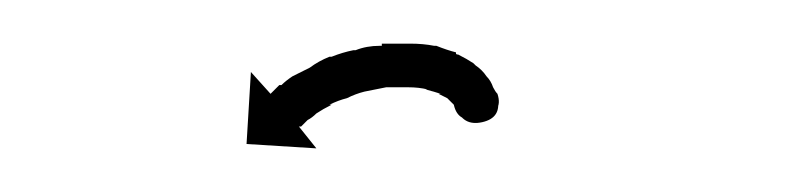

<svg xmlns="http://www.w3.org/2000/svg" viewBox="-20 -251 368 88"><path d="M208 -206Q208 -206 208 -206Q208 -206 208 -207Q208 -207 208 -207Q208 -207 208 -207Q208 -207 208 -206Q210 -197 201 -195Q192 -193 189 -202Q189 -202 188 -202Q188 -202 188.5 -202Q189 -202 189 -202Q189 -202 189 -202Q189 -202 189 -202Q188 -203 187 -204Q187 -204 187 -204Q187 -204 187 -204Q188 -203 188 -203Q188 -203 188 -203Q186 -205 185 -206Q185 -206 185 -206Q185 -206 185 -206Q185 -206 185 -206Q185 -206 185 -206Q183 -207 181 -208Q181 -208 181 -208Q181 -208 181 -208Q181 -208 181.5 -208Q182 -208 182 -208Q179 -209 175 -210Q175 -210 175 -210Q175 -210 175 -210Q175 -210 175.5 -210Q176 -210 176 -210Q172 -211 167 -211Q167 -211 167 -211Q167 -211 167 -211Q167 -211 167 -211Q167 -211 167 -211Q162 -211 156 -211Q156 -211 156.5 -211Q157 -211 157 -211Q157 -211 157 -211Q157 -211 157 -211Q152 -210 147 -209Q147 -209 147 -209Q147 -209 147 -209Q147 -209 147 -209Q147 -209 147 -209Q143 -208 139 -206Q139 -206 139 -206Q139 -206 139 -206Q139 -206 139 -206Q139 -206 139 -206Q135 -205 131 -203Q131 -203 131 -203Q131 -203 131 -203Q131 -203 131.5 -203Q132 -203 132 -203Q128 -201 125 -199Q125 -199 125 -199Q125 -199 125 -199Q125 -199 125 -199Q125 -199 125 -199Q123 -197 121 -196Q121 -196 121 -196Q121 -196 121 -196Q121 -196 121 -196Q121 -196 121 -196Q119 -194 118 -193Q118 -193 118 -193Q118 -193 118 -193Q118 -193 118 -193Q118 -193 118 -193Q117 -193 117 -193L125 -183L93 -185L95 -218L104 -208Q104 -208 105 -209Q105 -209 105 -209Q105 -209 105 -209Q105 -209 105 -209Q105 -209 105 -209Q106 -210 108 -212Q108 -212 108 -212Q108 -212 109 -212Q109 -212 109 -212Q109 -212 109 -212Q111 -214 114 -216Q114 -216 114 -216Q114 -216 114 -216Q114 -216 114 -216Q114 -216 114 -216Q118 -218 122 -220Q122 -220 122 -220Q122 -220 122 -220Q122 -220 122 -220Q122 -220 122 -220Q126 -223 131 -225Q131 -225 131 -225Q131 -225 131 -225Q131 -225 131.5 -225Q132 -225 132 -225Q137 -227 142 -228Q142 -228 142 -228Q142 -228 142 -228Q142 -228 142.5 -228Q143 -228 143 -228Q148 -230 154 -230Q154 -230 154.5 -230Q155 -230 155 -230Q155 -231 155 -231Q155 -231 155 -231Q161 -231 168 -231Q168 -231 168 -231Q168 -231 168 -231Q168 -231 168 -231Q168 -231 168 -231Q174 -231 179 -230Q179 -230 179 -230Q179 -230 180 -230Q180 -230 180 -230Q180 -230 180 -230Q185 -228 189 -227Q189 -227 189 -226.5Q189 -226 190 -226Q190 -226 190 -226Q190 -226 190 -226Q194 -224 197 -222Q197 -222 197 -222Q197 -222 197 -222Q197 -222 197.5 -221.5Q198 -221 198 -221Q201 -219 203 -216Q203 -216 203 -216Q203 -216 203 -216Q203 -216 203 -216Q203 -216 203 -216Q205 -214 206 -211Q206 -211 206 -211Q206 -211 206 -211Q206 -211 206 -211Q206 -211 206 -211Q207 -209 208 -208Q211 -199 200 -197Q190 -194 188 -203Q188 -204 188 -204Q188 -204 188 -204.5Q188 -205 188 -205Q188 -205 188 -205Q188 -205 188 -205Q188 -206 188 -207H208Q208 -207 208 -206Z"/></svg>

Font: FRB American Cursive Just Arrows Black
Style: Bold Italic
Weight: 900
Italic angle: -25°
Version: Version 2.0;Modular Font Editor K font №1